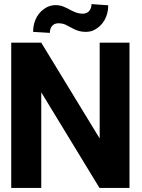

<svg xmlns="http://www.w3.org/2000/svg" viewBox="-20 -920 694 940"><path d="M35 0H182V-468L467 0H614V-711H468V-242L182 -711H35ZM142 -764 224 -759C224 -786 239 -806 265 -806C278 -806 289 -804 299 -800C330 -786 354 -764 399 -764C415 -764 430 -767 443 -774C481 -794 510 -836 510 -894L428 -900C428 -873 412 -853 386 -853C332 -853 307 -895 252 -895C237 -895 222 -891 208 -884C170 -864 142 -821 142 -764Z"/></svg>

Font: Asimov Pro
Style: Bd
Weight: 700
Designer: Google
Version: Version 2.000980; 2014